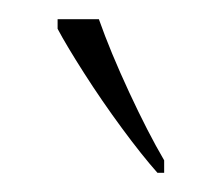

<svg xmlns="http://www.w3.org/2000/svg" viewBox="-20 -786 231 200"><path d="M144 -606Q128 -624 107 -652.5Q86 -681 67.5 -710Q49 -739 40 -756V-766H83Q95 -732 114.5 -690Q134 -648 151 -619V-606Z"/></svg>

Font: Noto Serif Tamil ExtraCondensed Thin
Style: Regular
Weight: 100
Width: 2
Designer: Indian Type Foundry, Tom Grace, and the Monotype Design Team
Foundry: Monotype Imaging Inc.
Version: Version 2.004; ttfautohint (v1.8.4.7-5d5b)